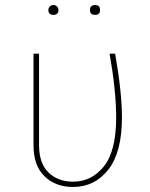

<svg xmlns="http://www.w3.org/2000/svg" viewBox="-20 -732 597 762"><path d="M212 -692Q212 -673 192 -673Q172 -673 172 -692Q172 -700 177.5 -706Q183 -712 192 -712Q201 -712 206.5 -706Q212 -700 212 -692ZM358 -712Q377 -712 377 -692Q377 -673 358 -673Q337 -673 337 -692Q337 -712 358 -712ZM437 -519Q464 -365 464 -266Q464 -128 410 -59Q356 10 270 10Q200 10 156.5 -32.5Q113 -75 113 -155V-519H135V-156Q135 -84 172.5 -47.5Q210 -11 270 -11Q344 -11 392.5 -72Q441 -133 441 -266Q441 -371 415 -519Z"/></svg>

Font: FiraGO Thin
Style: Regular
Weight: 100
Designer: bBox Type
Foundry: bBox Type GmbH
Version: Version 1.001;PS 001.001;hotconv 1.0.88;makeotf.lib2.5.64775